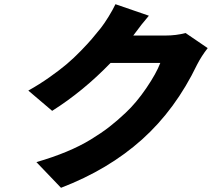

<svg xmlns="http://www.w3.org/2000/svg" viewBox="-20 -823 1013 918"><path d="M867.2 -665.1 973 -593Q943.2 -554.7 922.2 -513.8Q819.2 -299.7 659.1 -156.1Q498.9 -12.4 271.7 74.9L154.1 -47.9Q233 -70.7 297.8 -97.7Q362.6 -124.6 413.5 -155.7Q464.5 -186.8 502.3 -216.1Q540.1 -245.4 579.9 -283Q631.4 -331 679.5 -401.6Q727.6 -472.3 746.4 -522H508.5Q377.8 -386.7 229.4 -293L115.4 -389.9Q168.7 -419.7 217.2 -454Q265.6 -488.3 299 -516.5Q332.4 -544.7 366.3 -579.7Q400.2 -614.7 418.7 -636.4Q437.1 -658 462 -688.9Q478.7 -710.2 499.1 -743.3Q519.5 -776.3 532 -802.9L691.8 -747.9Q658.7 -709.9 617.2 -653.1H771Q822.4 -653.1 867.2 -665.1Z"/></svg>

Font: Karasuma Gothic
Style: Italic
Weight: 900
Italic angle: -9.39999°
Designer: Rasmus Andersson / Ryoko Nishizuka
Foundry: Genbu
Version: Version 1.00